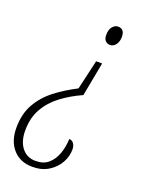

<svg xmlns="http://www.w3.org/2000/svg" viewBox="-160 -614 665 871"><g transform="rotate(20 172.5 -178.5)"><path d="M249 -453Q236 -453 227 -462Q218 -471 218 -490Q218 -517 230 -530.5Q242 -544 256 -544Q288 -544 288 -506Q288 -483 277 -468Q266 -453 249 -453ZM108 187Q48 187 13.5 148Q-21 109 -21 45Q-21 -22 6.5 -70.5Q34 -119 80 -154.5Q126 -190 183 -219L216 -362H245L214 -198Q160 -174 116 -141Q72 -108 46.5 -63Q21 -18 21 43Q21 95 45.5 126Q70 157 112 157Q150 157 173.5 136.5Q197 116 209 82.5Q221 49 222 11Q236 11 244 22.5Q252 34 252 51Q252 84 235 115Q218 146 185.5 166.5Q153 187 108 187Z"/></g></svg>

Font: Noto Serif ExtraCondensed ExtraLight
Style: Italic
Weight: 200
Width: 2
Italic angle: -12°
Designer: Monotype Design Team
Foundry: Monotype Imaging Inc.
Version: Version 2.014; ttfautohint (v1.8.4.7-5d5b)